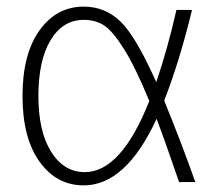

<svg xmlns="http://www.w3.org/2000/svg" viewBox="-20 -550 663 580"><path d="M476 -246Q528 -119 570 0H521Q479 -123 453 -191Q360 10 233 10Q151 10 99.5 -61.5Q48 -133 48 -260Q48 -387 99.5 -458.5Q151 -530 233 -530Q297 -530 343.5 -485.5Q390 -441 452 -302Q486 -401 513 -520H560Q523 -367 476 -246ZM431 -245Q389 -347 354.5 -402Q320 -457 294 -473.5Q268 -490 233 -490Q170 -490 133 -429Q96 -368 96 -260Q96 -153 134.5 -91.5Q173 -30 236 -30Q346 -30 431 -245Z"/></svg>

Font: M PLUS 1p Light
Style: Regular
Weight: 300
Version: Version 1.061